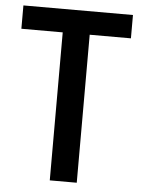

<svg xmlns="http://www.w3.org/2000/svg" viewBox="-52 -755 588 797"><g transform="rotate(5 242.0 -357.0)"><path d="M297.9 0H185.5V-616.7H13.2V-713.9H469.7V-616.7H297.9Z"/></g></svg>

Font: Open Sans SemiCondensed SemiBold
Style: Regular
Weight: 600
Width: 4
Designer: Monotype Design Team
Foundry: Monotype Imaging Inc.
Version: Version 3.000